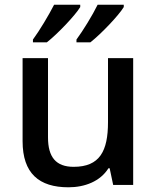

<svg xmlns="http://www.w3.org/2000/svg" viewBox="-20 -786 667 816"><path d="M506 -756V-766H395C373 -721 333 -656 305 -618V-606H364C410 -642 485 -721 506 -756ZM321 -756V-766H210C187 -721 148 -656 120 -618V-606H179C225 -642 300 -721 321 -756ZM546 -539H439V-267C439 -144 404 -77 293 -77C218 -77 184 -118 184 -202V-539H76V-186C76 -49 146 10 271 10C340 10 406 -15 441 -71H446L461 0H546Z"/></svg>

Font: Noto Sans Lao UI Med
Style: Regular
Weight: 500
Designer: Monotype Design Team
Foundry: Monotype Imaging Inc.
Version: Version 2.000